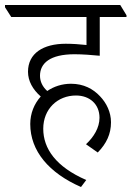

<svg xmlns="http://www.w3.org/2000/svg" viewBox="-51 -643 526 768"><path d="M273 105 294 77C172 24 122 -49 122 -128C122 -207 179 -261 253 -261C307 -261 347 -227 347 -172C347 -132 324 -95 293 -66L340 -33C375 -69 393 -107 393 -154C393 -194 375 -231 349 -258C322 -287 284 -308 233 -308C197 -308 164 -297 138 -279C119 -296 109 -317 109 -340C109 -390 149 -426 247 -426C279 -426 318 -423 348 -420V-575H455V-582L430 -623H-31V-614L-6 -575H295V-463C267 -466 240 -468 212 -468C122 -468 61 -430 61 -356C61 -319 80 -285 112 -257C86 -228 70 -190 70 -147C70 -39 145 49 273 105Z"/></svg>

Font: Noto Serif Devanagari SemiCondensed Light
Style: Regular
Weight: 300
Width: 4
Designer: Universal Thirst, Indian Type Foundry and the Monotype Design Team
Foundry: Monotype Imaging Inc.
Version: Version 2.004